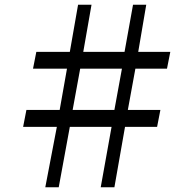

<svg xmlns="http://www.w3.org/2000/svg" viewBox="-20 -784 820 814"><path d="M497 -493H320L288 -318H465ZM702 -564 688 -493H554L522 -318H660L646 -246H510L465 10H407L453 -246H276L229 10H172L221 -246H78L92 -318H233L264 -493H120L134 -564H276L311 -764H368L333 -564H508L544 -764H600L566 -564Z"/></svg>

Font: Kaisei Tokumin Medium
Style: Regular
Weight: 500
Designer: Font-Kai, 金井和夫
Foundry: KAZUO KANAI
Version: Version 5.003